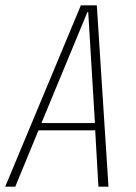

<svg xmlns="http://www.w3.org/2000/svg" viewBox="-46 -696 506 716"><path d="M-26.5 0 255.5 -676H315L358.5 0H321L309 -210H97.5L11 0ZM108.5 -237H308L283 -651H280Z"/></svg>

Font: Anybody ExtraLight
Style: Italic
Weight: 200
Italic angle: -10°
Designer: Tyler Finck
Foundry: Etcetera Type Company
Version: Version 1.010; ttfautohint (v1.8.3) -l 8 -r 50 -G 200 -x 14 